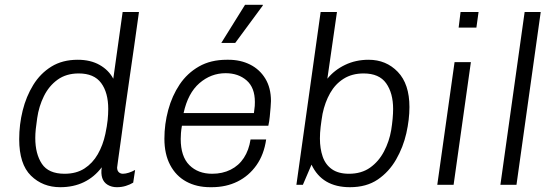

<svg xmlns="http://www.w3.org/2000/svg" viewBox="-20 -770 2310 800"><path d="M231 10Q158 10 109 -38Q60 -86 60 -190Q60 -251 74.5 -309.5Q89 -368 118.5 -416Q148 -464 194 -492.5Q240 -521 304 -521Q357 -521 395 -499.5Q433 -478 452 -442L491 -720H559Q558 -712 552.5 -673.5Q547 -635 539 -577.5Q531 -520 521 -453Q511 -386 502 -320Q493 -254 485.5 -199Q478 -144 473 -109.5Q468 -75 468 -72Q468 -59 475 -52.5Q482 -46 492 -46Q503 -46 517 -50.5Q531 -55 543 -62L535 -9Q522 -1 504.5 4.5Q487 10 467 10Q445 10 428.5 0Q412 -10 406 -28.5Q400 -47 404 -73Q373 -32 329.5 -11Q286 10 231 10ZM249 -46Q298 -46 332 -68Q366 -90 387.5 -127.5Q409 -165 419 -212Q426 -245 428.5 -269.5Q431 -294 431 -316Q431 -384 401.5 -424Q372 -464 308 -464Q256 -464 220 -438Q184 -412 163 -369.5Q142 -327 135 -278Q131 -252 129 -232Q127 -212 127 -195Q127 -129 154.5 -87.5Q182 -46 249 -46Z M856 10Q799 10 756 -13.5Q713 -37 689 -82.5Q665 -128 665 -192Q665 -253 681 -312Q697 -371 728.5 -418Q760 -465 809 -493Q858 -521 925 -521H932Q982 -521 1022 -501Q1062 -481 1085.5 -442.5Q1109 -404 1109 -349Q1109 -341 1107.5 -323Q1106 -305 1104 -284Q1102 -263 1098 -246H738Q735 -229 734 -215.5Q733 -202 733 -191Q733 -118 769 -82Q805 -46 864 -46Q907 -46 941 -63Q975 -80 996 -112Q1017 -144 1024 -189H1089Q1080 -126 1048.5 -81.5Q1017 -37 969.5 -13.5Q922 10 862 10ZM745 -299H1038Q1041 -319 1041.5 -328.5Q1042 -338 1042 -345Q1042 -405 1007.5 -435Q973 -465 920 -465Q859 -465 811 -423.5Q763 -382 745 -299ZM902 -591 1001 -750H1075V-747L960 -591Z M1438 10Q1322 10 1278 -84L1242 0H1215L1316 -720H1384L1344 -442Q1373 -478 1417.5 -499.5Q1462 -521 1516 -521Q1589 -521 1637.5 -470.5Q1686 -420 1686 -324Q1686 -272 1673 -214.5Q1660 -157 1630.5 -105.5Q1601 -54 1554 -22Q1507 10 1438 10ZM1434 -46Q1486 -46 1522 -71.5Q1558 -97 1580 -139Q1602 -181 1610 -228Q1614 -253 1616 -275.5Q1618 -298 1618 -316Q1618 -382 1589 -423Q1560 -464 1495 -464Q1447 -464 1412 -442Q1377 -420 1355.5 -382Q1334 -344 1324 -296Q1319 -267 1316 -241.5Q1313 -216 1313 -193Q1313 -151 1324.5 -117.5Q1336 -84 1363 -65Q1390 -46 1434 -46Z M1802 0 1874 -511H1942L1870 0ZM1891 -655 1899 -720H1974L1965 -655Z M2065 0 2166 -720H2233L2132 0Z"/></svg>

Font: Chivo ExtraLight
Style: Italic
Weight: 250
Italic angle: -8.05°
Designer: Hector Gatti
Foundry: Omnibus-Type
Version: Version 2.002